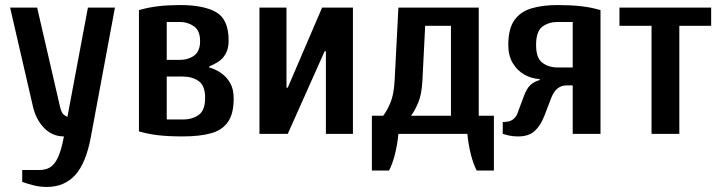

<svg xmlns="http://www.w3.org/2000/svg" viewBox="-20 -530 2845 760"><path d="M165 210Q138 210 112.5 203.5Q87 197 68 190V143H135Q160 143 178 132.5Q196 122 209.5 93Q223 64 233 10Q187 10 154.5 -23.5Q122 -57 110 -110L20 -500H127L217 -110Q223 -83 233 -75.5Q243 -68 247 -68L328 -500H435L340 10Q321 115 278 162.5Q235 210 165 210Z M703 10Q648 10 608 5.5Q568 1 530 -10V-490Q568 -501 607 -505.5Q646 -510 693 -510Q787 -510 836 -481.5Q885 -453 885 -370Q885 -338 873.5 -317.5Q862 -297 844 -285.5Q826 -274 808 -267V-263Q831 -257 853.5 -242Q876 -227 890.5 -202.5Q905 -178 905 -140Q905 -80 882.5 -47.5Q860 -15 815.5 -2.5Q771 10 703 10ZM640 -57H703Q741 -57 766.5 -75Q792 -93 792 -143Q792 -191 766.5 -209Q741 -227 703 -227H640ZM640 -293H693Q725 -293 748.5 -310Q772 -327 772 -367Q772 -409 747.5 -426Q723 -443 693 -443H640Z M1007 0V-500H1114V-183H1119L1255 -500H1377V0H1270V-327H1265L1119 0Z M1452 145V-72H1497Q1511 -90 1525 -122.5Q1539 -155 1542 -210L1557 -500H1875V-72H1935V145H1867Q1853 118 1843.5 80Q1834 42 1830 0H1557Q1553 42 1543.5 80Q1534 118 1520 145ZM1607 -72H1765V-428H1663L1652 -210Q1649 -155 1635 -122.5Q1621 -90 1607 -72Z M2032 10Q2008 10 1989 5Q1970 0 1970 0V-47Q1997 -47 2009.5 -56.5Q2022 -66 2027 -78L2052 -145Q2064 -179 2079 -193Q2094 -207 2116 -213V-217Q2083 -219 2055 -235Q2027 -251 2009.5 -280.5Q1992 -310 1992 -352Q1992 -416 2016 -450Q2040 -484 2084 -497Q2128 -510 2187 -510Q2239 -510 2279.5 -505.5Q2320 -501 2357 -490V0H2247V-192H2223Q2182 -192 2163 -145L2135 -72Q2120 -33 2096.5 -11.5Q2073 10 2032 10ZM2187 -263H2247V-443H2187Q2152 -443 2127 -424.5Q2102 -406 2102 -352Q2102 -300 2127 -281.5Q2152 -263 2187 -263Z M2559 0V-428H2432V-500H2795V-428H2669V0Z"/></svg>

Font: Cuprum SemiBold
Style: Regular
Weight: 600
Designer: Jovanny Lemonad
Foundry: Jovanny Lemonad
Version: Version 3.000